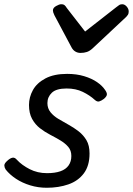

<svg xmlns="http://www.w3.org/2000/svg" viewBox="-24 -868 628 907"><path d="M197 19Q156 19 118.5 7.5Q81 -4 51.5 -23.5Q22 -43 3 -67Q-3 -76 -3.5 -86Q-4 -96 11 -109Q24 -121 35 -123Q46 -125 56 -113Q79 -88 116 -69Q153 -50 198 -50Q236 -50 261.5 -59Q287 -68 300 -86.5Q313 -105 313 -131Q313 -157 298.5 -174Q284 -191 261.5 -204.5Q239 -218 213 -231.5Q187 -245 164.5 -262.5Q142 -280 127.5 -306.5Q113 -333 113 -372Q113 -409 131.5 -442.5Q150 -476 190.5 -497.5Q231 -519 293 -519Q338 -519 374 -508Q410 -497 434.5 -480Q459 -463 471 -445Q481 -432 481 -422.5Q481 -413 467 -401Q455 -392 445 -389Q435 -386 424 -396Q400 -418 367 -434Q334 -450 291 -450Q242 -450 221 -430Q200 -410 200 -381Q200 -356 214.5 -338Q229 -320 251.5 -306.5Q274 -293 299.5 -279Q325 -265 347.5 -247.5Q370 -230 384.5 -205.5Q399 -181 399 -143Q399 -85 372 -49Q345 -13 299 3Q253 19 197 19ZM553 -848Q565 -848 574.5 -837Q584 -826 584 -814Q584 -804 580.5 -798.5Q577 -793 573 -789L414 -640Q400 -627 386.5 -622.5Q373 -618 356 -618Q343 -618 332 -624.5Q321 -631 314 -644L233 -796Q229 -804 227.5 -809.5Q226 -815 226 -819Q226 -831 241 -839.5Q256 -848 265 -848Q276 -848 281.5 -843Q287 -838 291 -831L378 -719L524 -833Q531 -838 537.5 -843Q544 -848 553 -848Z"/></svg>

Font: Playwrite NO
Style: Regular
Weight: 400
Designer: Veronika Burian, José Scaglione
Foundry: TypeTogether
Version: Version 1.002